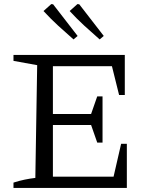

<svg xmlns="http://www.w3.org/2000/svg" viewBox="-20 -920 733 940"><path d="M573 -216H601V0H46V-26Q74 -35 100.5 -40.5Q127 -46 153 -49L162 -601L46 -622V-651H591V-455H563L528 -596H205L239 -630V-362H426L456 -448H482V-222H456L426 -308H239V-21L205 -55H536ZM340 -727Q302 -760 265 -794Q228 -828 193 -866L231 -900L240 -899L360 -744ZM468 -727Q430 -760 393 -794Q356 -828 321 -866L359 -900L368 -899L488 -744Z"/></svg>

Font: Piazzolla 24pt
Style: Regular
Weight: 400
Designer: Juan Pablo del Peral
Foundry: Huerta Tipografica
Version: Version 2.005